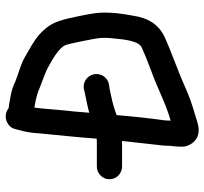

<svg xmlns="http://www.w3.org/2000/svg" viewBox="-42 -666 722 678"><g transform="rotate(-90 319.0 -327.0)"><path d="M70 -257H155C156.8 -257 157.2 -257 160.2 -257.1C156.5 -221.1 150.5 -169.1 148.1 -147.7C145.9 -126.4 143.2 -112.2 143 -88.2C141.8 -75.7 140 -64.3 140 -45C140 -22.1 155.2 -0.9 171.8 7.5C198.8 21.2 224.8 9 248.9 2C293.5 -10.7 318.4 -20.2 355.2 -36.2C408 -60.2 471.7 -81.4 526.4 -106.3C571.5 -127.1 595.1 -165.2 602.7 -219C609.5 -254.9 615 -292.1 613 -335.7C612.1 -353.4 607.2 -380.8 598.5 -421.2C584.1 -490.8 574.3 -513.2 536.8 -548.5C511.8 -570.6 478.9 -586.9 455.7 -600.5C431.9 -614.6 395 -623.8 370.3 -633.8C358.3 -639.7 343.6 -645.3 329 -648.5L296.6 -654.6C289.2 -656 283.4 -656.3 276.2 -657.4C248.3 -679.9 209.7 -662.7 202.8 -636.3L196.9 -613.5C191.6 -594.9 188.6 -575.2 187.1 -549.8C181.3 -486.5 173.4 -416.6 168.4 -346.6C163.9 -346.2 159.4 -346 155 -346H70C45.9 -346 25 -326.7 25 -301.5C25 -276.3 45.9 -257 70 -257ZM278.1 -566.6C298.2 -563.3 318.5 -559.1 335.6 -552.8C358.1 -542.9 394.8 -531 413.5 -521.8C435 -510.4 461.5 -495.7 477.4 -482.3C501.1 -460.3 498.2 -464.1 511.6 -402.8C519.4 -365.6 523.6 -340 524 -331.1C524.6 -319.9 524.5 -309.3 523.6 -299.2C518.2 -237.9 512.4 -197.3 488.8 -186.8C466.9 -177.1 434.6 -163.8 407.5 -154C344.2 -131.2 294.8 -103.2 232 -85.4C232 -90.8 232.3 -98.5 232.9 -106.2C239.4 -149.4 247 -220.4 251.6 -276.2C253.8 -277 260.5 -279.3 263.8 -280.6C287.8 -289.3 313 -294.4 341.5 -300.4L359.9 -303.3C376.5 -305.9 389.4 -318.8 394 -332.4C405.8 -367.6 374.8 -398.6 342.6 -391.4L324.7 -387.4C302.9 -382.8 283 -379.2 259.9 -372.9C262.4 -404.8 265.2 -439.9 268.8 -469.2C272.5 -504.7 273.8 -537.4 278.1 -566.6Z"/></g></svg>

Font: Just Breathe
Style: Bd
Weight: 400
Foundry: Cannot Into Space Fonts
Version: Version 0.72